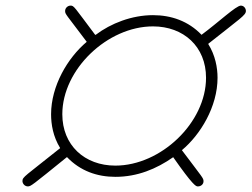

<svg xmlns="http://www.w3.org/2000/svg" viewBox="-20 -619 896 684"><path d="M60 26C60 35 68 45 79 45C90 45 92 43 218 -59H219C266 -10 326 11 391 11C469 11 537 -17 597 -59C667 41 678 45 684 45H686C695 45 705 38 705 27C705 15 703 16 628 -84C694 -139 755 -239 755 -342C755 -378 747 -422 722 -462V-463C838 -555 856 -565 856 -580C856 -589 849 -599 838 -599C821 -599 760 -541 698 -495C651 -544 590 -565 525 -565C450 -565 375 -536 321 -495H319C243 -596 244 -599 231 -599C222 -599 212 -591 212 -580C212 -568 214 -570 289 -470C220 -412 162 -312 162 -212C162 -176 169 -133 194 -92V-91C69 9 60 11 60 26ZM202 -212C202 -372 363 -525 525 -525C634 -525 714 -453 714 -342C714 -182 553 -29 391 -29C281 -29 202 -102 202 -212Z"/></svg>

Font: CMU Serif
Style: Italic
Weight: 500
Italic angle: -14.04°
Version: Version 0.7.0